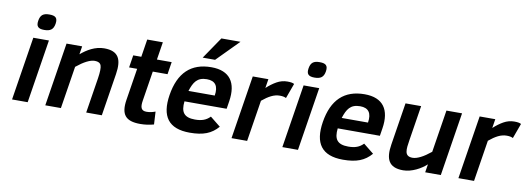

<svg xmlns="http://www.w3.org/2000/svg" viewBox="-60 -1138 4206 1525"><g transform="rotate(10 2043.0 -375.5)"><path d="M246.4 -716C197.6 -716 174.8 -699.4 167.3 -652C160 -606.2 177 -588 226.1 -588C274.2 -588 299.6 -603.8 307.3 -652C314.9 -700.3 295.6 -716 246.4 -716ZM71 0H197L278.1 -512H152.1Z M722.5 -527C649.3 -527 584.4 -488.1 535.6 -446L546.1 -512H420.1L339 0H465L519.2 -342C579.6 -391.3 628.6 -416 665.9 -416C692.6 -416 709.3 -407 716.1 -389C722.9 -371 722.1 -335.3 713.7 -282L669 0H795L849.2 -342C868.4 -463.6 837.3 -527 722.5 -527Z M1095.1 -171 1133.3 -412H1252.3L1268.1 -512H1149.1L1171.7 -655H1045.7L1023.1 -512H958.1L942.3 -412H1007.3L966.5 -155C947.6 -35.2 987.2 15 1106.6 15C1144 15 1180.4 10 1216 0L1210.3 -103C1186.2 -93.7 1162.4 -89 1139.1 -89C1094 -89 1086.7 -118.3 1095.1 -171Z M1586.5 -527C1422.5 -527 1326 -435.3 1296.9 -252C1269.3 -77.5 1333.6 15 1505.6 15C1614.7 15 1679.9 -10.8 1733.6 -73L1650.2 -140C1619.2 -107.9 1583.7 -95 1529 -95C1440.1 -95 1412.3 -135.6 1422.3 -223H1762.3L1772.1 -285C1796.3 -437.4 1736.1 -527 1586.5 -527ZM1651.1 -310H1439.1C1462.5 -382.1 1488.6 -427 1567.6 -427C1635.6 -427 1663.5 -388 1651.1 -310ZM1604.4 -590 1778.3 -766H1624.3L1504.4 -590Z M2211.6 -389 2255.8 -510C2245.5 -516.7 2227.4 -520 2201.4 -520C2170.7 -520 2141.8 -512.3 2114.7 -497C2087.6 -481.7 2061.6 -462.3 2036.5 -439L2048.1 -512H1922.1L1841 0H1967L2019.7 -333C2045.1 -354.3 2069.2 -370.7 2092 -382C2114.8 -393.3 2137.9 -399 2161.2 -399C2182.5 -399 2199.3 -395.7 2211.6 -389Z M2426.4 -716C2377.6 -716 2354.8 -699.4 2347.3 -652C2340 -606.2 2357 -588 2406.1 -588C2454.2 -588 2479.6 -603.8 2487.3 -652C2494.9 -700.3 2475.6 -716 2426.4 -716ZM2251 0H2377L2458.1 -512H2332.1Z M2822.5 -527C2658.5 -527 2562 -435.3 2532.9 -252C2505.3 -77.5 2569.6 15 2741.6 15C2850.7 15 2915.9 -10.8 2969.6 -73L2886.2 -140C2855.2 -107.9 2819.7 -95 2765 -95C2676.1 -95 2648.3 -135.6 2658.3 -223H2998.3L3008.1 -285C3032.3 -437.4 2972.1 -527 2822.5 -527ZM2887.1 -310H2675.1C2698.5 -382.1 2724.6 -427 2803.6 -427C2871.6 -427 2899.5 -388 2887.1 -310Z M3226.6 15C3296.8 15 3370.8 -26.3 3413.5 -66L3403 0H3529L3610.1 -512H3484.1L3429.9 -170C3369.4 -120.7 3320.5 -96 3283.2 -96C3213.7 -96 3223.6 -155 3235.4 -230L3280.1 -512H3154.1L3099.9 -170C3081.3 -52.6 3109.2 15 3226.6 15Z M4041.6 -389 4085.8 -510C4075.5 -516.7 4057.4 -520 4031.4 -520C4000.7 -520 3971.8 -512.3 3944.7 -497C3917.6 -481.7 3891.6 -462.3 3866.5 -439L3878.1 -512H3752.1L3671 0H3797L3849.7 -333C3875.1 -354.3 3899.2 -370.7 3922 -382C3944.8 -393.3 3967.9 -399 3991.2 -399C4012.5 -399 4029.3 -395.7 4041.6 -389Z"/></g></svg>

Font: Fog Sans
Style: It
Weight: 700
Foundry: Intel Corporation
Version: Version 1.00